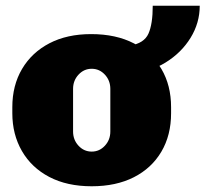

<svg xmlns="http://www.w3.org/2000/svg" viewBox="-20 -640 717 670"><path d="M300 10Q214 10 152 -22.5Q90 -55 56.5 -113Q23 -171 23 -245V-266Q23 -342 57 -399.5Q91 -457 152.5 -489Q214 -521 298 -521Q385 -521 447.5 -488.5Q510 -456 543.5 -399Q577 -342 577 -266V-245Q577 -168 543 -110.5Q509 -53 447 -21.5Q385 10 300 10ZM300 -111Q327 -111 346 -131.5Q365 -152 365 -181V-330Q365 -359 346 -379.5Q327 -400 300 -400Q273 -400 254 -379.5Q235 -359 235 -330V-181Q235 -152 254 -131.5Q273 -111 300 -111ZM434 -383V-481Q483 -489 498 -522.5Q513 -556 513 -620H677Q677 -560 645 -508Q613 -456 558 -422Q503 -388 434 -383Z"/></svg>

Font: Chivo Mono Black
Style: Regular
Weight: 900
Designer: Hector Gatti
Foundry: Omnibus-Type
Version: Version 1.008